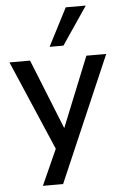

<svg xmlns="http://www.w3.org/2000/svg" viewBox="-61 -799 650 1022"><g transform="rotate(-5 263.5 -288.0)"><path d="M126 180 223 -36V16L6 -490H116L277 -89H255L417 -490H523L234 180ZM226 -554 330 -756H437L300 -554Z"/></g></svg>

Font: Nunito Sans 11pt SemiBold
Style: Regular
Weight: 600
Version: Version 3.101;gftools[0.9.27]